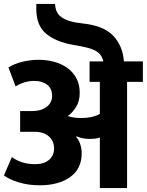

<svg xmlns="http://www.w3.org/2000/svg" viewBox="-20 -953 744 973"><path d="M504 -642Q499 -662 488.5 -675.5Q478 -689 460 -698Q442 -707 415.5 -713Q389 -719 354 -725Q265 -740 214.5 -781.5Q164 -823 164 -907V-933H259Q260 -911 267.5 -894.5Q275 -878 291.5 -866Q308 -854 334.5 -846Q361 -838 400 -834Q505 -823 553.5 -772Q602 -721 608 -642H704V-538H624V0H486V-257Q481 -253 466 -251Q451 -249 433 -249Q399 -249 368 -262L366 -259Q379 -245 386.5 -222.5Q394 -200 394 -176Q394 -98 336 -56Q278 -14 181 -14Q123 -14 74.5 -29Q26 -44 0 -64L40 -157Q63 -140 92.5 -130.5Q122 -121 158 -121Q203 -121 228.5 -143Q254 -165 254 -200Q254 -238 228 -261.5Q202 -285 156 -285H82V-390H143Q187 -390 215.5 -411Q244 -432 244 -467Q244 -505 218.5 -524Q193 -543 155 -543Q103 -543 59 -515L23 -611Q52 -630 93.5 -640Q135 -650 177 -650Q216 -650 253.5 -640Q291 -630 320 -609.5Q349 -589 366.5 -557.5Q384 -526 384 -482Q384 -439 364 -408.5Q344 -378 323 -365Q334 -361 351 -358Q368 -355 390 -355Q423 -355 447.5 -361Q472 -367 486 -376V-538H434V-642Z"/></svg>

Font: Ek Mukta ExtraBold
Style: Regular
Weight: 800
Designer: Girish Dalvi and Yashodeep Gholap
Foundry: Ek Type
Version: Version 2.538;PS 1.002;hotconv 16.6.51;makeotf.lib2.5.65220;